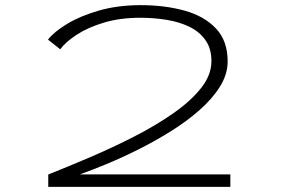

<svg xmlns="http://www.w3.org/2000/svg" viewBox="-20 -726 1140 746"><path d="M167.5 0V-48Q245.5 -79 332.5 -116.2Q419.5 -153.5 502.5 -196Q585.5 -238.5 653.2 -285.8Q721 -333 761.2 -383.8Q801.5 -434.5 801.5 -488.5Q801.5 -537.5 778.2 -570.2Q755 -603 715.8 -622Q676.5 -641 627 -649Q577.5 -657 525.5 -657Q446.5 -657 384 -638.2Q321.5 -619.5 278.2 -591.2Q235 -563 214 -534.5L166.5 -572Q189.5 -602 240.5 -633Q291.5 -664 364.5 -685Q437.5 -706 526.5 -706Q620 -706 696.8 -684.8Q773.5 -663.5 819 -615.5Q864.5 -567.5 864.5 -487.5Q864.5 -437.5 835 -390Q805.5 -342.5 755.5 -298.5Q705.5 -254.5 643.8 -216Q582 -177.5 517.5 -145.2Q453 -113 393.8 -88.5Q334.5 -64 290.5 -48.5H875V0Z"/></svg>

Font: Trispace Expanded ExtraLight
Style: Regular
Weight: 200
Width: 7
Designer: Tyler Finck
Foundry: Etcetera Type Company
Version: Version 1.210; ttfautohint (v1.8.3)